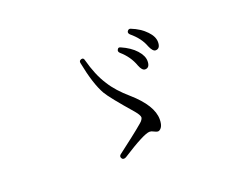

<svg xmlns="http://www.w3.org/2000/svg" viewBox="-97 -873 1194 952"><g transform="rotate(-20 500.0 -396.5)"><path d="M399 -106Q402 -100 408.5 -99Q415 -98 422 -102Q545 -181 575 -181Q585 -181 593 -176Q609 -168 615 -168Q625 -168 634 -180Q644 -194 644 -222Q644 -295 546 -381Q517 -406 494 -431.5Q471 -457 455 -483Q436 -512 421.5 -547Q407 -582 396 -623Q393 -639 380 -635Q367 -631 370 -618Q393 -500 427 -441Q447 -407 541 -299Q562 -274 562 -262Q562 -258 557.5 -250.5Q553 -243 543 -235Q516 -212 480.5 -184.5Q445 -157 403 -125Q393 -117 399 -106ZM567 -618Q561 -609 571 -599Q615 -561 633 -510Q645 -479 661 -479Q686 -479 686 -514Q686 -542 659 -572Q632 -602 584 -623Q572 -629 567 -618ZM645 -687Q639 -678 649 -668Q697 -628 713 -583Q727 -550 742 -550Q767 -550 767 -585Q767 -614 739 -643Q710 -674 662 -693Q652 -697 645 -687Z"/></g></svg>

Font: Kokoro
Style: Regular
Weight: 400
Version: Version 1.00